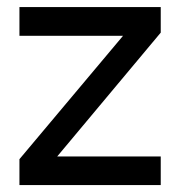

<svg xmlns="http://www.w3.org/2000/svg" viewBox="-20 -534 521 554"><path d="M335 -430.7 36.1 -74.7V0H443.8V-82.5H145L443.8 -439.9V-513.7H36.1V-430.7Z"/></svg>

Font: Estedad Medium
Style: Regular
Weight: 500
Designer: Amin Abedi
Version: Version 7.3